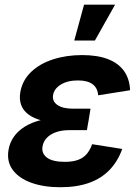

<svg xmlns="http://www.w3.org/2000/svg" viewBox="-20 -783 593 813"><path d="M235.4 9.8Q165.5 9.8 113 -9Q60.5 -27.8 34.2 -63.2Q7.8 -98.6 16.1 -148.4Q21 -178.2 38.1 -203.1Q55.2 -228 84.7 -246.6Q114.3 -265.1 156.5 -275.4Q198.7 -285.6 254.4 -285.6H356.9L348.1 -231.9H273.4Q240.7 -231.9 216.6 -223.1Q192.4 -214.4 178 -199Q163.6 -183.6 160.2 -163.6Q154.8 -133.8 178.7 -115.7Q202.6 -97.7 254.4 -97.7Q288.1 -97.7 310.5 -106Q333 -114.3 347.2 -130.9Q361.3 -147.5 370.1 -172.4L497.6 -152.3Q479 -100.1 444.1 -63.7Q409.2 -27.3 357.4 -8.8Q305.7 9.8 235.4 9.8ZM251.5 -262.7Q198.7 -262.7 161.4 -271.7Q124 -280.8 101.1 -297.9Q78.1 -314.9 69.6 -338.6Q61 -362.3 65.9 -392.1Q74.7 -442.9 111.3 -478Q147.9 -513.2 204.3 -531.5Q260.7 -549.8 327.6 -549.8Q392.6 -549.8 437 -532.7Q481.4 -515.6 505.1 -482.4Q528.8 -449.2 530.8 -400.9L395.5 -379.4Q394 -409.2 372.8 -425.8Q351.6 -442.4 310.1 -442.4Q265.6 -442.4 237.1 -424.6Q208.5 -406.7 204.6 -379.4Q200.7 -354 223.1 -338.4Q245.6 -322.8 289.1 -322.8H363.3L353.5 -262.7ZM294.4 -611.3 335.9 -763.2H467.3L381.8 -611.3Z"/></svg>

Font: Inter 16pt
Style: Bold Italic
Weight: 700
Italic angle: -9.3988°
Version: Version 4.001;git-66647c0bb